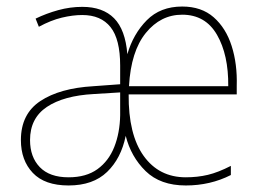

<svg xmlns="http://www.w3.org/2000/svg" viewBox="-20 -558 801 588"><path d="M538 -538Q597 -538 634.5 -505Q672 -472 689.5 -417Q707 -362 705 -295V-269H374Q373 -146 420 -80.5Q467 -15 549 -15Q585 -15 616.5 -22.5Q648 -30 687 -50V-22Q624 10 549 10Q471 10 426 -34Q381 -78 365 -142Q351 -73 308 -31.5Q265 10 190 10Q117 10 80.5 -28.5Q44 -67 44 -129Q44 -209 103.5 -248.5Q163 -288 266 -294L348 -300V-357Q348 -438 318.5 -475Q289 -512 232 -512Q203 -512 169.5 -504Q136 -496 99 -476L89 -501Q122 -517 158.5 -527Q195 -537 232 -537Q295 -537 329.5 -502Q364 -467 370 -392Q388 -454 429.5 -496Q471 -538 538 -538ZM538 -513Q472 -513 426.5 -457Q381 -401 375 -294H679Q680 -390 644.5 -451.5Q609 -513 538 -513ZM267 -270Q175 -265 123.5 -230.5Q72 -196 72 -129Q72 -77 102 -46Q132 -15 190 -15Q244 -15 278.5 -40Q313 -65 330 -108Q347 -151 348 -205V-275Z"/></svg>

Font: Noto Sans Myanmar UI SemiCondensed Thin
Style: Regular
Weight: 100
Width: 4
Designer: Monotype Design Team
Foundry: Monotype Imaging Inc.
Version: Version 2.103; ttfautohint (v1.8.4.7-5d5b)